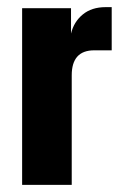

<svg xmlns="http://www.w3.org/2000/svg" viewBox="-20 -518 338 538"><path d="M276 -498H293V-377H244Q181 -377 181 -307V0H42V-495H179V-424Q187 -457 212 -477.5Q237 -498 276 -498Z"/></svg>

Font: Teko SemiBold
Style: Regular
Weight: 600
Designer: Manushi Parikh, Jonny Pinhorn
Foundry: Indian Type Foundry
Version: Version 1.106;PS 1.0;hotconv 1.0.78;makeotf.lib2.5.61930; tt